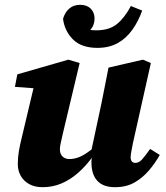

<svg xmlns="http://www.w3.org/2000/svg" viewBox="-20 -762 688 798"><path d="M157 16Q124 16 101 3Q78 -10 66 -31.5Q54 -53 54 -80Q54 -108 58.5 -134Q63 -160 69 -184L126 -424L165 -392L42 -401L52 -453L264 -514L311 -500L241 -206Q238 -193 235.5 -181.5Q233 -170 231 -160.5Q229 -151 229 -141Q229 -122 240 -111.5Q251 -101 268 -101Q286 -101 303.5 -107Q321 -113 341 -126.5Q361 -140 384 -160L394 -112H366Q337 -72 304.5 -43.5Q272 -15 235.5 0.5Q199 16 157 16ZM458 16Q409 16 384.5 -10.5Q360 -37 360 -88Q360 -97 361.5 -105.5Q363 -114 364 -124H357L402 -334Q409 -372 416.5 -407.5Q424 -443 431 -481L574 -514L607 -500L532 -165Q529 -148 526 -133Q523 -118 523 -108Q523 -97 528 -91Q533 -85 543 -85Q557 -85 570 -99Q583 -113 604 -143L644 -118Q625 -84 599 -53.5Q573 -23 539 -3.5Q505 16 458 16ZM385 -563Q318 -563 283 -598.5Q248 -634 242 -684Q250 -711 268 -726.5Q286 -742 313 -742Q341 -742 357 -726Q373 -710 373 -685Q373 -657 355 -637Q337 -617 307 -608L287 -661Q308 -649 330 -642.5Q352 -636 380 -636Q434 -636 466 -662Q498 -688 524 -737L571 -718Q555 -673 529.5 -637.5Q504 -602 468.5 -582.5Q433 -563 385 -563Z"/></svg>

Font: Source Serif 4 ExtraBold
Style: Italic
Weight: 800
Italic angle: -12°
Designer: Frank Grießhammer
Foundry: Adobe Systems Incorporated
Version: Version 4.004;hotconv 1.0.116;makeotfexe 2.5.65601